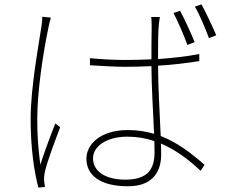

<svg xmlns="http://www.w3.org/2000/svg" viewBox="-20 -822 1040 871"><path d="M863 -631C846 -673 815 -740 797 -773L767 -763C786 -727 815 -661 830 -618ZM172 -746C172 -735 171 -721 168 -702C155 -615 119 -424 119 -282C119 -148 135 -44 154 29L184 26C183 19 181 7 180 -2C179 -15 181 -31 184 -44C193 -87 232 -189 253 -245L231 -262C212 -215 181 -131 163 -75C153 -152 149 -206 149 -283C149 -406 175 -580 200 -698C203 -716 207 -730 211 -742ZM681 -132C681 -58 654 -7 548 -7C458 -7 402 -45 402 -104C402 -159 465 -202 557 -202C601 -202 642 -195 680 -182C681 -162 681 -145 681 -132ZM884 -577C828 -566 764 -559 697 -554C697 -599 697 -656 699 -690C700 -708 702 -725 705 -745H666C668 -730 668 -708 668 -689C667 -654 667 -605 667 -553C628 -551 589 -550 550 -550C493 -550 443 -553 388 -558V-526C445 -523 492 -519 547 -519C587 -519 627 -520 667 -522C667 -435 675 -306 679 -215C642 -226 603 -232 560 -232C435 -232 372 -167 372 -102C372 -28 433 23 561 23C686 23 711 -60 711 -119C711 -135 711 -152 710 -171C776 -143 835 -99 890 -47L908 -74C851 -124 787 -175 709 -205C705 -306 697 -430 697 -524C761 -528 824 -535 884 -545ZM864 -792C885 -757 911 -694 928 -649L961 -662C943 -704 913 -768 894 -802Z"/></svg>

Font: Genne Gothic ExtraLight
Style: Regular
Weight: 250
Designer: Ryoko NISHIZUKA (kana & ideographs); Paul D. Hunt (Latin, Greek & Cyrillic); Wenlong ZHANG (bopomofo); Sandoll Communica
Foundry: Adobe Systems Incorporated
Version: Version 1.004;PS 1.004;hotconv 16.6.51;makeotf.lib2.5.65220